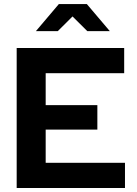

<svg xmlns="http://www.w3.org/2000/svg" viewBox="-20 -940 685 960"><path d="M63.4 0V-700H600.9V-574.1H208.4V-414.2H466.8V-292.1H208.4V-125.9H604.9V0ZM416.6 -784.3 342.6 -857.8 268.9 -784.3H159.5L274.2 -919.6H414.3L529.1 -784.3Z"/></svg>

Font: Red Hat Display VF
Style: Regular
Weight: 300
Designer: Pentagram, MCKL
Foundry: Pentagram, MCKL
Version: Version 1.023